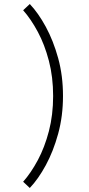

<svg xmlns="http://www.w3.org/2000/svg" viewBox="-20 -770 442 954"><path d="M293 -293Q293 -193 269 -105.5Q245 -18 207.5 51Q170 120 128 164L95 133Q134 89 168 25.5Q202 -38 223 -118.5Q244 -199 244 -293Q244 -387 223 -467.5Q202 -548 168 -611.5Q134 -675 95 -719L128 -750Q170 -706 207.5 -637Q245 -568 269 -481Q293 -394 293 -293Z"/></svg>

Font: Josefin Sans Thin Light
Style: Regular
Weight: 300
Version: Version 2.000